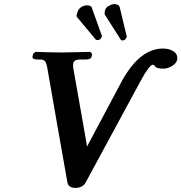

<svg xmlns="http://www.w3.org/2000/svg" viewBox="-20 -897 878 929"><path d="M373 -862.8Q385.3 -870.6 398.9 -871.1Q420.9 -871.1 423.8 -860.8L473.1 -723.1Q474.1 -722.2 472.7 -719.7L471.2 -716.8Q469.2 -710 463.9 -707Q458 -703.1 454.1 -703.1H452.1Q445.3 -703.1 443.8 -705.1L352.1 -814.9Q350.1 -818.8 350.1 -820.8Q350.1 -823.7 352.1 -828.9Q354 -834 354 -835Q356.9 -851.6 373 -862.8ZM509.8 -870.1Q521 -877 533.2 -877H536.1Q556.2 -875 559.1 -862.8L594.2 -716.8Q594.2 -715.8 591.8 -715.3L589.8 -713.9Q589.8 -709 582 -703.1Q576.2 -701.2 573.2 -701.2Q568.4 -701.2 564.9 -704.1L487.8 -825.2Q484.9 -829.1 486.8 -840.8Q489.7 -862.3 509.8 -870.1ZM573.2 -511.2Q659.2 -662.1 768.1 -662.1Q797.9 -662.1 817.9 -649.7Q837.9 -637.2 837.9 -617.2V-609.9Q834 -590.8 813 -577.9Q792 -564.9 772 -564.9Q737.8 -564.9 731 -575.2H731.9Q723.1 -584 720.2 -584Q703.1 -584 661.1 -506.8Q470.2 -154.8 394 -13.2Q379.9 11.7 345.2 12.2Q311 12.2 306.2 -14.2Q292 -95.2 259 -281.5Q226.1 -467.8 209 -567.9Q205.1 -590.8 198.5 -599.9Q191.9 -608.9 176.8 -608.9H165Q135.3 -608.9 137.2 -622.1L140.1 -636.2L150.9 -646Q240.7 -643.1 279.8 -643.1L417 -646L425.8 -636.2L422.9 -622.1Q420.9 -608.9 391.1 -608.9H365.2Q338.4 -608.9 334 -589.8Q333 -578.6 334 -570.8Q357.9 -432.6 396 -219.2Q400.9 -190.4 400.9 -188Q402.8 -190.9 408 -200.9Q413.1 -210.9 416 -215.8Z"/></svg>

Font: Linux Libertine O
Style: Semibold Italic
Weight: 600
Italic angle: -11.5°
Designer: Philipp H. Poll
Foundry: Philipp H. Poll
Version: Version 5.1.2